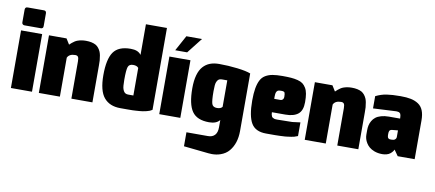

<svg xmlns="http://www.w3.org/2000/svg" viewBox="-86 -1125 3947 1742"><g transform="rotate(10 1887.5 -254.0)"><path d="M223.1 0H28.8V-530.8H223.1ZM202.1 -581.1H51.8Q41 -581.1 34.7 -587.4Q27.8 -593.3 27.8 -604V-721.2Q27.8 -746.1 51.8 -746.1H202.1Q224.1 -746.1 224.1 -721.2V-604Q224.1 -581.5 202.1 -581.1Z M779.8 0H585.9V-344.2Q585.9 -374.5 578.1 -385.3Q570.3 -396 552.7 -396Q497.1 -396 480 -358.9V0H286.1V-530.8H447.8L480 -479L500.5 -497.6Q525.9 -519.5 549.8 -527.8Q584 -540 626 -540Q681.6 -540 717.3 -520.5Q746.1 -502.9 762.7 -465.8Q774.4 -439 778.8 -386.2Q779.8 -366.2 779.8 -339.8Z M1134.8 -126V-379.9Q1120.1 -398.9 1085.4 -398.9Q1048.3 -398.9 1038.6 -370.8Q1028.8 -342.8 1028.8 -253.9Q1028.8 -187 1036.6 -167Q1040 -156.7 1046.4 -146.5Q1058.6 -126 1087.4 -126ZM1106 7.8H1037.6Q939 7.8 886.7 -54.7Q834.5 -117.2 834.5 -261.2Q834.5 -408.7 880.1 -473.9Q925.8 -539.1 1037.6 -539.1Q1072.3 -539.1 1095.5 -530Q1118.7 -521 1134.8 -500V-782.2H1328.6V-27.8Q1309.1 -14.2 1279.3 -7.3L1272.9 -5.9Q1242.7 1.5 1214.4 3.4L1179.2 5.9Q1161.1 7.8 1106 7.8Z M1547.4 -596.2H1437.5L1515.1 -738.8H1659.2ZM1589.4 0H1395.5V-530.8H1589.4Z M1900.9 -146Q1935.5 -146 1950.2 -165V-409.2H1902.8Q1889.2 -409.2 1878.4 -405.3Q1861.8 -398.4 1852.1 -373Q1844.2 -355 1844.2 -291Q1844.2 -202.6 1854 -174.3Q1863.8 -146 1900.9 -146ZM1928.2 273.9Q1912.1 273.9 1895 272L1667 248V119.1H1865.2Q1905.8 119.1 1928 95.2Q1950.2 71.3 1950.2 23.9V-43.9Q1919.9 -5.9 1853 -5.9Q1741.2 -5.9 1695.6 -71.5Q1649.9 -137.2 1649.9 -284.2Q1649.9 -354 1664.1 -404.5Q1678.2 -455.1 1705.1 -485.1Q1731.9 -515.1 1768.3 -529.1Q1804.7 -543 1853 -543Q1936 -543 2020.3 -533Q2104.5 -522.9 2144 -506.8V23.9Q2144 80.1 2129.2 127Q2114.3 173.8 2084.7 209.2Q2055.2 244.6 2006.8 261.2Q1971.2 273.9 1928.2 273.9Z M2456.5 -317.9Q2469.2 -317.9 2477.5 -327.1Q2485.8 -336.4 2485.8 -350.1Q2485.8 -380.4 2480.5 -390.6Q2475.1 -400.9 2450.7 -400.9Q2433.1 -400.9 2424.3 -398.7Q2415.5 -396.5 2408.9 -387.9Q2402.3 -379.4 2399.9 -363.3Q2398.4 -352.1 2398.4 -335.9L2398.9 -317.9ZM2462.9 4.9H2379.9Q2281.7 4.9 2243.2 -60.3Q2204.6 -125.5 2204.6 -268.1Q2204.6 -335 2212.6 -380.9Q2220.7 -426.8 2236.6 -457.5Q2252.4 -488.3 2281 -505.4Q2309.6 -522.5 2345.9 -528.8Q2382.3 -535.2 2436.5 -535.2Q2484.4 -535.2 2516.4 -532.7Q2548.3 -530.3 2577.9 -522.7Q2607.4 -515.1 2624.8 -502Q2642.1 -488.8 2655.5 -466.6Q2668.9 -444.3 2674.3 -413.1Q2679.7 -381.8 2679.7 -336.9Q2679.7 -259.3 2639.9 -227.1Q2600.1 -194.8 2522.9 -194.8H2398.9Q2398.9 -172.4 2407.2 -155.8Q2410.6 -149.4 2417.7 -145.8Q2424.8 -142.1 2431.2 -139.6Q2439.9 -137.2 2460 -137.2L2519.5 -138.2Q2576.2 -138.2 2595.9 -139.4Q2615.7 -140.6 2669.9 -148.9V-22.9Q2655.3 -16.6 2637.2 -11.2Q2615.2 -5.4 2576.2 -1Q2564 0 2554.2 1.5Q2536.6 3.4 2505.9 3.9Q2485.4 4.9 2462.9 4.9Z M3229.5 0H3035.6V-344.2Q3035.6 -374.5 3027.8 -385.3Q3020 -396 3002.4 -396Q2946.8 -396 2929.7 -358.9V0H2735.8V-530.8H2897.5L2929.7 -479L2950.2 -497.6Q2975.6 -519.5 2999.5 -527.8Q3033.7 -540 3075.7 -540Q3131.3 -540 3167 -520.5Q3195.8 -502.9 3212.4 -465.8Q3224.1 -439 3228.5 -386.2Q3229.5 -366.2 3229.5 -339.8Z M3514.2 -138.2Q3532.7 -138.2 3542.5 -146.5Q3552.2 -154.8 3553.2 -162.6L3554.2 -170.9V-231L3502.4 -226.1Q3480.5 -224.1 3475.6 -209.5Q3473.6 -202.1 3472.9 -197.3Q3472.2 -192.4 3472.2 -181.2Q3472.2 -150.9 3481 -145.5Q3484.4 -142.6 3485.8 -141.1Q3487.3 -139.6 3492.7 -139.2Q3494.6 -138.7 3496.6 -138.4Q3498.5 -138.2 3514.2 -138.2ZM3449.7 5.9Q3410.6 5.9 3377.4 -6.3Q3348.1 -17.6 3330.1 -33Q3312 -48.3 3300.3 -67.9Q3278.3 -104 3278.3 -143.1V-184.1Q3278.3 -208.5 3283 -229.5Q3287.6 -250.5 3299.6 -271.2Q3311.5 -292 3330.6 -306.9Q3349.6 -321.8 3380.9 -330.8Q3412.1 -339.8 3452.1 -339.8H3554.2L3554.7 -345.2Q3554.7 -347.2 3554.2 -347.2Q3554.2 -358.4 3552.7 -366.7L3550.3 -376Q3548.8 -385.3 3542 -390.1Q3539.1 -392.1 3537.1 -393.3Q3535.2 -394.5 3533 -395.8Q3530.8 -397 3521.5 -397.9Q3514.6 -398.9 3508.8 -398.9Q3492.2 -398.9 3296.4 -388.2V-501Q3345.7 -525.4 3396 -533.2Q3446.3 -541 3524.4 -541Q3580.1 -541 3619.1 -533Q3658.2 -524.9 3688.5 -504.9Q3718.8 -484.9 3733.6 -448.5Q3748.5 -412.1 3748.5 -356.9V0H3592.3L3554.2 -54.2Q3550.3 -44.9 3543 -35.4Q3535.6 -25.9 3523.2 -15.4Q3510.7 -4.9 3489.3 1Q3471.2 5.9 3449.7 5.9Z"/></g></svg>

Font: Squarion Black
Style: Regular
Weight: 900
Designer: Natanael Gama
Version: Version 1.00;September 12, 2019;FontCreator 11.5.0.2425 64-b